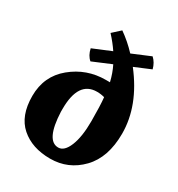

<svg xmlns="http://www.w3.org/2000/svg" viewBox="-177 -890 896 969"><g transform="rotate(30 271.0 -405.5)"><path d="M267 -103Q302 -103 324 -157Q346 -211 346 -301.5Q346 -392 341 -439Q320 -445 297 -445Q189 -445 189 -283Q189 -275 189 -266Q196 -103 267 -103ZM512 -325Q512 -186 438.5 -110Q365 -34 259.5 -34Q154 -34 89 -91Q24 -148 24 -263.5Q24 -379 109 -449Q194 -519 305 -519H329Q318 -566 298 -606L191 -561Q167 -581 159 -619L265 -663Q241 -699 207 -736L252 -777Q302 -742 345 -696L450 -740Q474 -718 483 -683L390 -644Q512 -487 512 -325Z"/></g></svg>

Font: Halant
Style: Bold
Weight: 700
Designer: Hitesh Malaviya (Devanagari), Satya Rajpurohit (Latin)
Foundry: Indian Type Foundry
Version: Version 1.101;PS 1.0;hotconv 1.0.78;makeotf.lib2.5.61930; tt